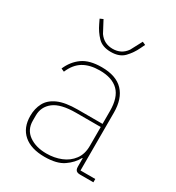

<svg xmlns="http://www.w3.org/2000/svg" viewBox="-178 -837 875 957"><g transform="rotate(30 259.5 -359.0)"><path d="M499 0H422Q412 0 405.5 -3Q399 -6 396 -12.5Q393 -19 393 -29V-87L403 -77H390Q371 -41 332.5 -14.5Q294 12 224 12Q146 12 103.5 -25Q61 -62 61 -130Q61 -172 78.5 -205Q96 -238 137.5 -256.5Q179 -275 251 -275H393V-349Q393 -427 356.5 -463Q320 -499 249 -499Q192 -499 154.5 -476.5Q117 -454 96 -404L78 -412Q99 -461 139 -489.5Q179 -518 249 -518Q332 -518 373 -475Q414 -432 414 -352V-19H499ZM393 -257H252Q163 -257 123.5 -226Q84 -195 84 -145V-115Q84 -63 123.5 -35Q163 -7 224 -7Q269 -7 307.5 -22.5Q346 -38 369.5 -69.5Q393 -101 393 -148ZM249 -606Q200 -606 173.5 -633.5Q147 -661 130 -697L118 -722L136 -730L171 -664Q186 -643 205.5 -633.5Q225 -624 249 -624Q273 -624 292.5 -633.5Q312 -643 327 -664L362 -730L380 -722L368 -697Q351 -661 324.5 -633.5Q298 -606 249 -606Z"/></g></svg>

Font: IBM Plex Sans Thin
Style: Regular
Weight: 250
Designer: Mike Abbink, Paul van der Laan, Pieter van Rosmalen
Foundry: Bold Monday
Version: Version 3.201